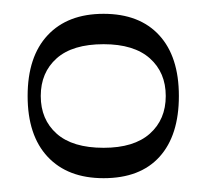

<svg xmlns="http://www.w3.org/2000/svg" viewBox="-20 -733 301 278"><path d="M130 -475Q78 -475 49 -506Q20 -537 20 -594Q20 -651 49 -682Q78 -713 130 -713Q182 -713 210.5 -682Q239 -651 239 -594Q239 -537 211 -506Q183 -475 130 -475ZM130 -519Q174 -519 197 -539.5Q220 -560 220 -594Q220 -628 197 -648.5Q174 -669 130 -669Q85 -669 62 -648.5Q39 -628 39 -594Q39 -560 62 -539.5Q85 -519 130 -519Z"/></svg>

Font: Ojuju ExtraLight
Style: Regular
Weight: 400
Version: Version 1.000